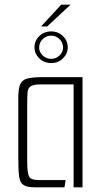

<svg xmlns="http://www.w3.org/2000/svg" viewBox="-20 -799 436 819"><path d="M130 0Q95 0 80 -10Q65 -20 61.5 -47Q58 -74 58 -126V-381Q58 -420 66 -439Q74 -458 96.5 -464Q119 -470 164 -470H332V0H294V-439H154Q123 -439 111 -431Q99 -423 97.5 -405.5Q96 -388 96 -356V-110Q96 -61 104 -46Q112 -31 146 -31H260L255 0ZM199 -530Q168 -530 147.5 -550Q127 -570 127 -597Q127 -625 147.5 -645Q168 -665 199 -665Q228 -665 248.5 -645Q269 -625 269 -597Q269 -570 248.5 -550Q228 -530 199 -530ZM199 -548Q219 -548 234 -562.5Q249 -577 249 -596Q249 -617 234 -632Q219 -647 199 -647Q177 -647 162 -632Q147 -617 147 -596Q147 -577 162 -562.5Q177 -548 199 -548ZM155 -686 241 -779H281L181 -686Z"/></svg>

Font: Smooch Sans Light
Style: Regular
Weight: 300
Designer: Robert E. Leuschke
Foundry: Robert E. Leuschke
Version: Version 1.010; ttfautohint (v1.8.3)